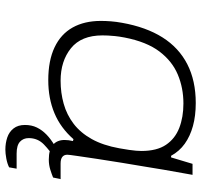

<svg xmlns="http://www.w3.org/2000/svg" viewBox="-37 -541 750 716"><g transform="rotate(90 338.0 -183.0)"><path d="M279 12Q206 12 156.5 -11.5Q107 -35 82.5 -79Q58 -123 58 -184Q58 -202 59.5 -221.5Q61 -241 65 -263Q81 -353 119.5 -414Q158 -475 219.5 -506.5Q281 -538 364 -538Q412 -538 450 -527.5Q488 -517 516 -497Q544 -477 561 -446H567L591 -526H632L613 -419Q609 -394 602 -352Q595 -310 587 -262Q579 -214 572.5 -170Q566 -126 561.5 -95.5Q557 -65 557 -59Q557 -47 565 -40.5Q573 -34 590 -34H648L642 -6Q630 -1 612.5 4.5Q595 10 575 10Q538 10 520 -5.5Q502 -21 502 -49Q502 -56 503 -64Q504 -72 506 -80L499 -82Q457 -34 402 -11Q347 12 279 12ZM281 -34Q326 -34 367 -45.5Q408 -57 441.5 -82.5Q475 -108 498.5 -150Q522 -192 533 -253Q537 -275 539 -289.5Q541 -304 542 -315Q543 -326 543 -335Q543 -393 520 -427Q497 -461 457 -476.5Q417 -492 366 -492Q308 -492 258 -471Q208 -450 172 -402.5Q136 -355 120 -273Q116 -252 114.5 -236.5Q113 -221 112.5 -210.5Q112 -200 112 -190Q112 -111 160 -72.5Q208 -34 281 -34ZM538 172Q514 172 493 165Q472 158 459 141.5Q446 125 446 99Q446 74 455.5 54.5Q465 35 482 18.5Q499 2 523 -12H566L565 -8Q543 5 519 28Q495 51 495 85Q495 105 508.5 117.5Q522 130 553 130H609L604 158Q590 165 571 168.5Q552 172 538 172Z"/></g></svg>

Font: Archivo Expanded Thin
Style: Italic
Weight: 250
Width: 7
Italic angle: -10°
Designer: Hector Gatti
Foundry: Omnibus-Type
Version: Version 2.001